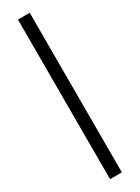

<svg xmlns="http://www.w3.org/2000/svg" viewBox="-231 -673 656 902"><g transform="rotate(-30 97.0 -222.0)"><path d="M65.4 -654.8H129.4V210.9H65.4Z"/></g></svg>

Font: Aubrey
Style: Regular
Weight: 400
Designer: Gayaneh Bagdasaryan | Cyreal.org
Foundry: Gayaneh Bagdasaryan | Cyreal.org
Version: Version 1.000